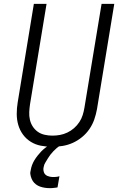

<svg xmlns="http://www.w3.org/2000/svg" viewBox="-20 -755 640 998"><path d="M252 8Q222 8 193 2.5Q164 -3 140 -18Q116 -33 99.5 -55.5Q83 -78 75 -105.5Q67 -133 67 -163Q67 -193 72 -223L156 -735H222L136 -213Q133 -193 132 -172.5Q131 -152 135.5 -132.5Q140 -113 150.5 -97Q161 -81 176.5 -70Q192 -59 212 -54.5Q232 -50 252 -50Q272 -50 291.5 -53.5Q311 -57 330 -66Q349 -75 365 -89Q381 -103 392.5 -120.5Q404 -138 410 -157.5Q416 -177 419 -196L508 -735H574L484 -187Q479 -160 470 -134Q461 -108 445 -84.5Q429 -61 406.5 -42.5Q384 -24 358.5 -12.5Q333 -1 305.5 3.5Q278 8 252 8ZM239 223Q226 223 213 221Q200 219 188.5 215Q177 211 167 203.5Q157 196 150.5 186Q144 176 140 161.5Q136 147 138 138L140 128Q142 115 147 102Q152 89 159 77.5Q166 66 175 54.5Q184 43 193.5 33Q203 23 216 13Q229 3 237 -2L247 -8H295L294 0Q284 7 275 14.5Q266 22 257.5 31Q249 40 242 49Q235 58 229 68Q223 78 216 89.5Q209 101 208 109L206 118Q205 124 206 131Q207 138 209.5 143.5Q212 149 216.5 153Q221 157 226.5 159.5Q232 162 239.5 163.5Q247 165 251 165H256Q259 165 263 165Q267 165 271 164.5Q275 164 279 163.5Q283 163 285 162L289 161L279 219Q275 220 270.5 220.5Q266 221 261.5 221.5Q257 222 252 222.5Q247 223 244 223Z"/></svg>

Font: Iosevka Aile Light Oblique
Style: Regular
Weight: 300
Italic angle: -9°
Designer: Belleve Invis
Foundry: Belleve Invis
Version: Version 31.1.0; ttfautohint (v1.8.4)